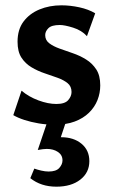

<svg xmlns="http://www.w3.org/2000/svg" viewBox="-20 -455 432 722"><path d="M186 14Q155 14 125.5 9Q96 4 71.5 -4Q47 -12 30 -22L61 -114Q88 -91 124.5 -77.5Q161 -64 192 -64Q224 -64 236.5 -78.5Q249 -93 249 -109Q249 -130 234.5 -142Q220 -154 196.5 -162.5Q173 -171 147.5 -179.5Q122 -188 98.5 -202Q75 -216 60.5 -238.5Q46 -261 46 -298Q46 -344 68.5 -374Q91 -404 128.5 -419.5Q166 -435 211 -435Q244 -435 278.5 -427.5Q313 -420 338 -405L307 -319Q287 -341 255 -351Q223 -361 205 -361Q174 -361 162 -349Q150 -337 150 -323Q150 -304 165 -292.5Q180 -281 203.5 -272.5Q227 -264 253.5 -255Q280 -246 303.5 -231.5Q327 -217 342 -194Q357 -171 357 -134Q357 -105 346.5 -78.5Q336 -52 314.5 -31Q293 -10 261 2Q229 14 186 14ZM159 0H229L202 81L155 72Q165 67 179.5 64Q194 61 210 61Q257 61 286.5 85.5Q316 110 316 151Q316 194 282 220.5Q248 247 192 247Q163 247 138.5 239Q114 231 94 215L109 179Q120 183 135 186.5Q150 190 163 190Q191 190 203 176.5Q215 163 215 148Q215 128 198 116.5Q181 105 156 105Q150 105 141 106Q132 107 122 109Z"/></svg>

Font: Ysabeau Office
Style: Bold
Weight: 700
Designer: Christian Thalmann (Catharsis Fonts)
Version: Version 2.001;gftools[0.9.30]; featfreeze: tnum,lnum,ss02